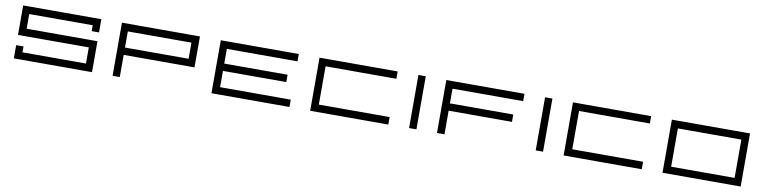

<svg xmlns="http://www.w3.org/2000/svg" viewBox="-16 -821 5104 1283"><g transform="rotate(10 2536.0 -179.5)"><path d="M550.8 -359.4Q567.4 -359.4 600.6 -359.4Q600.6 -342.8 600.6 -309.6Q600.6 -295.9 600.6 -269.5Q584 -269.5 550.8 -269.5Q550.8 -283.2 550.8 -309.6Q407.2 -309.6 120.1 -309.6Q120.1 -276.4 120.1 -210Q263.7 -210 550.8 -210Q553.7 -210 560.5 -210Q574.2 -210 600.6 -210Q600.6 -156.2 600.6 -49.8Q600.6 -33.2 600.6 0Q584 0 550.8 0Q407.2 0 120.1 0Q103.5 0 70.3 0Q70.3 -16.6 70.3 -49.8Q70.3 -62.5 70.3 -89.8Q86.9 -89.8 120.1 -89.8Q120.1 -76.2 120.1 -49.8Q263.7 -49.8 550.8 -49.8Q550.8 -85.9 550.8 -159.2Q407.2 -159.2 120.1 -159.2Q103.5 -159.2 70.3 -159.2Q70.3 -226.6 70.3 -359.4Q86.9 -359.4 120.1 -359.4Q227.5 -359.4 335.9 -359.4Q443.4 -359.4 550.8 -359.4Z M1240.2 -360.4Q1250 -360.4 1269.5 -360.4Q1269.5 -290 1269.5 -150.4Q1109.4 -150.4 789.1 -150.4Q789.1 -99.6 789.1 0Q773.4 0 740.2 0Q740.2 -120.1 740.2 -360.4Q865.2 -360.4 990.2 -360.4Q1115.2 -360.4 1240.2 -360.4ZM789.1 -200.2Q933.6 -200.2 1220.7 -200.2Q1220.7 -236.3 1220.7 -309.6Q1077.1 -309.6 789.1 -309.6Q789.1 -282.2 789.1 -254.9Q789.1 -227.5 789.1 -200.2Z M1940.4 -309.6Q1781.2 -309.6 1460.9 -309.6Q1460.9 -276.4 1460.9 -210Q1604.5 -210 1890.6 -210Q1890.6 -193.4 1890.6 -160.2Q1748 -160.2 1460.9 -160.2Q1460.9 -123 1460.9 -49.8Q1621.1 -49.8 1940.4 -49.8Q1940.4 -33.2 1940.4 0Q1781.2 0 1460.9 0Q1460.9 0 1460.9 0Q1444.3 0 1411.1 0Q1411.1 -120.1 1411.1 -359.4Q1427.7 -359.4 1460.9 -359.4Q1460.9 -359.4 1460.9 -359.4Q1621.1 -359.4 1940.4 -359.4Q1940.4 -347.7 1940.4 -335Q1940.4 -322.3 1940.4 -309.6Z M2081.1 -179.7Q2081.1 -239.3 2081.1 -359.4Q2169.9 -359.4 2346.7 -359.4Q2434.6 -359.4 2611.3 -359.4Q2611.3 -351.6 2611.3 -334Q2611.3 -326.2 2611.3 -309.6Q2531.2 -309.6 2371.1 -309.6Q2291 -309.6 2130.9 -309.6Q2130.9 -266.6 2130.9 -179.7Q2130.9 -135.7 2130.9 -49.8Q2210.9 -49.8 2371.1 -49.8Q2451.2 -49.8 2611.3 -49.8Q2611.3 -41 2611.3 -24.4Q2611.3 -16.6 2611.3 1Q2523.4 1 2346.7 1Q2257.8 1 2081.1 1Q2081.1 -44.9 2081.1 -89.8Q2081.1 -134.8 2081.1 -179.7Z M2801.8 -360.4Q2801.8 -240.2 2801.8 0Q2785.2 0 2752 0Q2752 -120.1 2752 -360.4Q2763.7 -360.4 2776.4 -360.4Q2789.1 -360.4 2801.8 -360.4Z M3471.7 -309.6Q3311.5 -309.6 2992.2 -309.6Q2992.2 -276.4 2992.2 -210Q3135.7 -210 3421.9 -210Q3421.9 -193.4 3421.9 -160.2Q3278.3 -160.2 2992.2 -160.2Q2992.2 -106.4 2992.2 0Q2975.6 0 2941.4 0Q2941.4 -120.1 2941.4 -359.4Q2958 -359.4 2991.2 -359.4Q2992.2 -359.4 2992.2 -359.4Q3151.4 -359.4 3471.7 -359.4Q3471.7 -347.7 3471.7 -335Q3471.7 -322.3 3471.7 -309.6Z M3661.1 -360.4Q3661.1 -240.2 3661.1 0Q3644.5 0 3611.3 0Q3611.3 -120.1 3611.3 -360.4Q3623 -360.4 3635.7 -360.4Q3648.4 -360.4 3661.1 -360.4Z M3800.8 -179.7Q3800.8 -239.3 3800.8 -359.4Q3889.6 -359.4 4066.4 -359.4Q4154.3 -359.4 4331.1 -359.4Q4331.1 -351.6 4331.1 -334Q4331.1 -326.2 4331.1 -309.6Q4251 -309.6 4090.8 -309.6Q4010.7 -309.6 3850.6 -309.6Q3850.6 -266.6 3850.6 -179.7Q3850.6 -135.7 3850.6 -49.8Q3930.7 -49.8 4090.8 -49.8Q4170.9 -49.8 4331.1 -49.8Q4331.1 -41 4331.1 -24.4Q4331.1 -16.6 4331.1 1Q4243.2 1 4066.4 1Q3977.5 1 3800.8 1Q3800.8 -44.9 3800.8 -89.8Q3800.8 -134.8 3800.8 -179.7Z M4952.1 -360.4Q4968.8 -360.4 5002 -360.4Q5002 -240.2 5002 0Q4825.2 0 4471.7 0Q4471.7 -120.1 4471.7 -360.4Q4591.8 -360.4 4711.9 -360.4Q4832 -360.4 4952.1 -360.4ZM4952.1 -49.8Q4952.1 -136.7 4952.1 -309.6Q4808.6 -309.6 4521.5 -309.6Q4521.5 -223.6 4521.5 -49.8Q4629.9 -49.8 4737.3 -49.8Q4844.7 -49.8 4952.1 -49.8Z"/></g></svg>

Font: Tsing
Style: Bold
Weight: 400
Designer: iepn
Foundry: Jiangxue academy
Version: Version 1.0